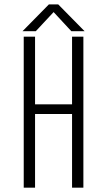

<svg xmlns="http://www.w3.org/2000/svg" viewBox="-20 -870 490 890"><path d="M372 -725.5H310.5L228.5 -814L146 -725.5H84.5L206.5 -849.5H250ZM314 -700H366.5V0H314V-341.5H142.5V0H90V-700H142.5V-386.5H314Z"/></svg>

Font: League Mono Condensed UltraLight
Style: Regular
Weight: 200
Width: 1
Designer: Tyler Finck
Foundry: The League of Moveable Type / Tyler Finck
Version: Version 2.210